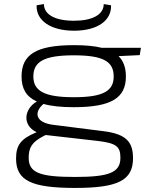

<svg xmlns="http://www.w3.org/2000/svg" viewBox="-20 -719 743 944"><path d="M344 -568C459 -568 529 -618 526 -693L490 -699C490 -647 434 -617 344 -617C251 -617 196 -647 196 -699L160 -693C157 -618 229 -568 344 -568ZM667 -448 673 -484H480C444 -493 399 -497 343 -497C155 -497 86 -449 86 -343C86 -284 108 -244 161 -220C99 -184 87 -104 160 -69L158 -68C80 -36 59 -3 59 61C59 169 135 205 349 205C558 205 634 169 634 59C634 -20 602 -60 489 -74L244 -105C149 -116 148 -170 194 -208C232 -197 281 -192 343 -192C530 -192 599 -239 599 -343C599 -385 588 -418 563 -443ZM343 -241C198 -241 144 -272 144 -343C144 -416 197 -447 343 -447C489 -447 539 -416 539 -343C539 -272 488 -241 343 -241ZM572 57C572 130 515 151 349 151C177 151 121 131 121 57C121 5 138 -21 196 -51L204 -55L215 -54L461 -26C553 -15 572 2 572 57Z"/></svg>

Font: Exo 2 Light Expanded
Style: Regular
Weight: 300
Width: 7
Designer: Natanael Gama
Version: Version 1.001;PS 001.001;hotconv 1.0.70;makeotf.lib2.5.58329